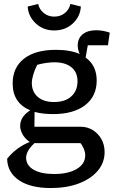

<svg xmlns="http://www.w3.org/2000/svg" viewBox="-20 -746 575 971"><path d="M248 -169Q195 -169 155 -180L154 -105H389Q421 -105 448.5 -88.5Q476 -72 492.5 -43Q509 -14 509 23Q509 77 474 118Q439 159 378 182Q317 205 237 205Q135 205 76.5 166Q18 127 16 57Q61 0 130 -28Q106 -45 94 -67Q82 -89 82 -109Q82 -156 133 -188Q44 -225 44 -324Q44 -404 101 -449Q158 -494 263 -494Q335 -494 383 -473Q373 -496 373 -515Q373 -552 398 -572.5Q423 -593 466 -593Q481 -593 497.5 -590.5Q514 -588 535 -581L526 -517H424L413 -455Q469 -415 469 -339Q469 -259 410.5 -214Q352 -169 248 -169ZM253 -230Q309 -230 340.5 -258.5Q372 -287 372 -335Q372 -381 341 -406Q310 -431 255 -431Q236 -431 212 -427.5Q188 -424 168 -418Q155 -392 148 -368Q141 -344 141 -326Q141 -282 171 -256Q201 -230 253 -230ZM112 51Q112 90 149.5 112Q187 134 254 134Q325 134 368 108.5Q411 83 411 39Q411 25 404.5 8Q398 -9 387 -22H154Q131 0 121.5 18Q112 36 112 51ZM254 -592Q199 -592 161 -627.5Q123 -663 120 -713L173 -726Q179 -698 201.5 -680Q224 -662 254 -662Q286 -662 308 -680Q330 -698 336 -726L389 -713Q386 -662 348 -627Q310 -592 254 -592Z"/></svg>

Font: Piazzolla Medium
Style: Regular
Weight: 500
Designer: Juan Pablo del Peral
Foundry: Huerta Tipografica
Version: Version 1.330